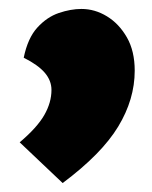

<svg xmlns="http://www.w3.org/2000/svg" viewBox="-20 -242 340 429"><path d="M281 -84Q281 -20 244 41Q207 102 120 167L24 76Q63 43 79 15Q95 -13 95 -41Q95 -62 80 -79.5Q65 -97 33 -113Q42 -157 63.5 -180.5Q85 -204 111.5 -213Q138 -222 162 -222Q192 -222 219 -205.5Q246 -189 263.5 -158.5Q281 -128 281 -84Z"/></svg>

Font: Gabarito Black
Style: Regular
Weight: 900
Designer: Leandro Assis / Alvaro Franca / Felipe Casaprima
Foundry: Naipe Foundry
Version: Version 1.000